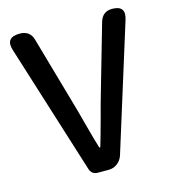

<svg xmlns="http://www.w3.org/2000/svg" viewBox="-110 -825 813 914"><g transform="rotate(-15 297.0 -368.0)"><path d="M260 0Q229 0 220 -30L20 -667Q-3 -736 71 -736Q122 -736 135 -688L230 -355Q242 -315 261 -242Q283 -159 297 -114H302Q316 -161 340 -249Q358 -318 369 -355L465 -689Q479 -736 526 -736Q596 -736 575 -669L382 -51Q374 -28 355.5 -14Q337 0 313 0H297Z"/></g></svg>

Font: GenSenRounded JP M
Style: Regular
Weight: 500
Version: Version 1.501;PS 1;hotconv 16.6.51;makeotf.lib2.5.65220